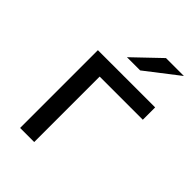

<svg xmlns="http://www.w3.org/2000/svg" viewBox="-202 -764 851 851"><g transform="rotate(45 224.0 -338.0)"><path d="M444.4 -410.3V-487.6H85.6V0H173.9V-410.3ZM323.8 -676.2 198.7 -556.6H281.5L436.1 -676.2Z"/></g></svg>

Font: Montserrat Ace
Style: Regular
Weight: 500
Designer: Julieta Ulanovsky
Foundry: Julieta Ulanovsky
Version: Version 1